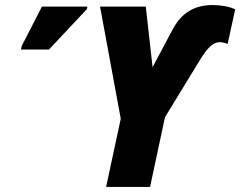

<svg xmlns="http://www.w3.org/2000/svg" viewBox="-20 -740 951 760"><path d="M400 0H574L633 -276L776 -510C809 -562 829 -573 851 -573C862 -573 874 -569 881 -566L911 -703C889 -714 853 -720 822 -720C751 -720 698 -691 661 -619L584 -474L557 -714H376L458 -270ZM63 -544H174L324 -704L326 -714H146L66 -558Z"/></svg>

Font: Noto Sans Condensed Black
Style: Italic
Weight: 900
Width: 3
Italic angle: -12°
Designer: Monotype Design Team
Foundry: Monotype Imaging Inc.
Version: Version 2.013